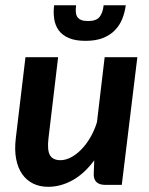

<svg xmlns="http://www.w3.org/2000/svg" viewBox="-20 -702 567 729"><path d="M200.7 -484.9 164.1 -177.2Q158.7 -131.8 169.7 -112.8Q180.7 -93.8 209.5 -93.8Q228.5 -93.8 248.5 -104Q268.6 -114.3 287.4 -133.1Q306.2 -151.9 322 -178.5Q337.9 -205.1 348.1 -237.8L377.4 -484.9H501.5L442.4 0H380.4Q334.5 0 335.9 -42.5L337.9 -93.3Q300.3 -42.5 255.4 -17.6Q210.4 7.3 162.6 7.3Q130.9 7.3 106 -4.9Q81.1 -17.1 64.5 -40.5Q47.9 -64 41.3 -98.4Q34.7 -132.8 40 -177.2L76.7 -484.9ZM304.7 -546.9Q266.1 -546.9 241.2 -557.6Q216.3 -568.4 202.9 -586.9Q189.5 -605.5 185.8 -630.1Q182.1 -654.8 185.5 -682.1H269Q267.1 -668 267.8 -656.7Q268.6 -645.5 273.4 -637.9Q278.3 -630.4 288.1 -626.2Q297.9 -622.1 314 -622.1Q345.7 -622.1 358.2 -637.9Q370.6 -653.8 373.5 -682.1H457.5Q454.1 -654.8 444.1 -630.1Q434.1 -605.5 416 -586.9Q397.9 -568.4 370.6 -557.6Q343.3 -546.9 304.7 -546.9Z"/></svg>

Font: Carlito
Style: Bold Italic
Weight: 700
Italic angle: -7°
Designer: Lukasz Dziedzic
Foundry: tyPoland Lukasz Dziedzic
Version: Version 1.104